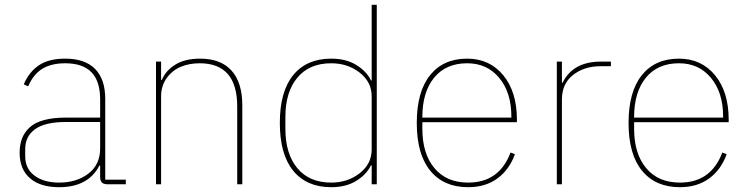

<svg xmlns="http://www.w3.org/2000/svg" viewBox="-20 -760 3085 792"><path d="M224.1 12.2Q146 12.2 103.5 -24.9Q61 -62 61 -129.9Q61 -162.6 70.6 -188Q80.1 -213.4 101.3 -233.6Q122.6 -253.9 160.4 -264.4Q198.2 -274.9 251 -274.9H393.1V-349.1Q393.1 -425.8 356.9 -462.4Q320.8 -499 249 -499Q191.4 -499 154.3 -476.1Q117.2 -453.1 96.2 -403.8L78.1 -412.1Q100.1 -463.9 140.9 -491Q181.6 -518.1 249 -518.1Q330.6 -518.1 372.3 -475.6Q414.1 -433.1 414.1 -352.1V-19H499V0H421.9Q393.1 0 393.1 -28.8V-77.1H390.1Q343.8 12.2 224.1 12.2ZM224.1 -6.8Q295.9 -6.8 344.5 -43.7Q393.1 -80.6 393.1 -147.9V-256.8H252Q166 -256.8 125 -227.3Q84 -197.8 84 -145V-115.2Q84 -64 122.6 -35.4Q161.1 -6.8 224.1 -6.8Z M623.5 0V-505.9H644.5V-430.2H647.5Q662.6 -467.8 702.4 -492.9Q742.2 -518.1 805.7 -518.1Q890.6 -518.1 935.1 -468.8Q979.5 -419.4 979.5 -325.2V0H958.5V-320.8Q958.5 -499 803.7 -499Q760.7 -499 725.6 -484.4Q690.4 -469.7 667.5 -437.7Q644.5 -405.8 644.5 -361.8V0Z M1346.2 12.2Q1245.1 12.2 1189.7 -55.4Q1134.3 -123 1134.3 -252.9Q1134.3 -382.8 1189.7 -450.4Q1245.1 -518.1 1346.2 -518.1Q1407.7 -518.1 1450.2 -491.7Q1492.7 -465.3 1510.3 -428.2H1513.2V-740.2H1534.2V0H1513.2V-78.1H1510.3Q1492.2 -40.5 1450 -14.2Q1407.7 12.2 1346.2 12.2ZM1346.2 -6.8Q1414.1 -6.8 1463.6 -45.4Q1513.2 -84 1513.2 -143.1V-362.8Q1513.2 -421.9 1463.6 -460.4Q1414.1 -499 1346.2 -499Q1256.3 -499 1206.8 -439.9Q1157.2 -380.9 1157.2 -276.9V-229Q1157.2 -125 1206.8 -65.9Q1256.3 -6.8 1346.2 -6.8Z M1911.1 12.2Q1810.5 12.2 1754.9 -55.7Q1699.2 -123.5 1699.2 -252.9Q1699.2 -381.3 1753.9 -449.7Q1808.6 -518.1 1907.2 -518.1Q1999.5 -518.1 2055.9 -449.7Q2112.3 -381.3 2112.3 -266.1V-255.9H1722.2V-229Q1722.2 -126 1772 -66.4Q1821.8 -6.8 1911.1 -6.8Q2039.6 -6.8 2085.9 -130.9L2104 -124Q2081.1 -60.1 2031.7 -23.9Q1982.4 12.2 1911.1 12.2ZM1722.2 -274.9H2089.4V-278.8Q2089.4 -378.4 2039.3 -438.7Q1989.3 -499 1907.2 -499Q1819.3 -499 1770.8 -439.5Q1722.2 -379.9 1722.2 -276.9Z M2276.9 0V-505.9H2297.9V-418.9H2300.8Q2343.3 -505.9 2459 -505.9H2500V-486.8H2456.1Q2390.1 -486.8 2344 -450.9Q2297.9 -415 2297.9 -349.1V0Z M2784.7 12.2Q2684.1 12.2 2628.4 -55.7Q2572.8 -123.5 2572.8 -252.9Q2572.8 -381.3 2627.4 -449.7Q2682.1 -518.1 2780.8 -518.1Q2873 -518.1 2929.4 -449.7Q2985.8 -381.3 2985.8 -266.1V-255.9H2595.7V-229Q2595.7 -126 2645.5 -66.4Q2695.3 -6.8 2784.7 -6.8Q2913.1 -6.8 2959.5 -130.9L2977.5 -124Q2954.6 -60.1 2905.3 -23.9Q2856 12.2 2784.7 12.2ZM2595.7 -274.9H2962.9V-278.8Q2962.9 -378.4 2912.8 -438.7Q2862.8 -499 2780.8 -499Q2692.9 -499 2644.3 -439.5Q2595.7 -379.9 2595.7 -276.9Z"/></svg>

Font: Anuphan Thin
Style: Regular
Weight: 250
Designer: Mike Abbink, Paul van der Laan, Pieter van Rosmalen, Mint Tantisuwanna
Foundry: Bold Monday; Cadson Demak
Version: Version 3.002;hotconv 1.0.109;makeotfexe 2.5.65596